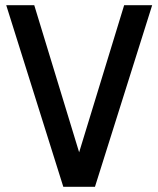

<svg xmlns="http://www.w3.org/2000/svg" viewBox="-20 -720 610 740"><path d="M224 0 4 -700H112L285 -133L458.5 -700H566.5L346 0Z"/></svg>

Font: Cabin Condensed Medium
Style: Regular
Weight: 500
Width: 3
Designer: Pablo Impallari
Foundry: Pablo Impallari. http://www.impallari.com Igino Marini. http://www.ikern.com
Version: Version 3.001; ttfautohint (v1.8.3)